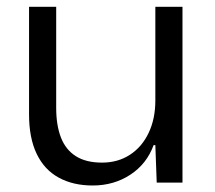

<svg xmlns="http://www.w3.org/2000/svg" viewBox="-20 -545 641 573"><path d="M256.6 8.6Q198.3 8.6 155.3 -14.9Q112.3 -38.3 89.5 -85.8Q66.7 -133.3 66.7 -203.1V-524.7H147.7V-223Q147.7 -171.3 161.8 -134.8Q175.9 -98.3 206.2 -79Q236.6 -59.7 284.6 -59.7Q331.7 -59.7 367.6 -83Q403.6 -106.3 423.6 -148.4Q443.6 -190.4 443.6 -245.3V-524.7H524.6V0H447.7L443.6 -111.9H438.4Q418 -55.7 368.9 -23.6Q319.9 8.6 256.6 8.6Z"/></svg>

Font: Mona Sans ExtraLight
Style: Regular
Weight: 200
Designer: Deni Anggara
Foundry: GitHub
Version: Version 2.000